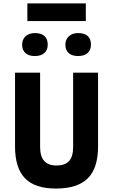

<svg xmlns="http://www.w3.org/2000/svg" viewBox="-20 -1075 654 1110"><path d="M138.2 -953.1V-1055.2H476.1V-953.1ZM181.2 -751Q146.5 -751 127.2 -768.1Q107.9 -785.2 107.9 -816.9Q107.9 -846.7 127.9 -865.2Q147.9 -883.8 182.1 -883.8Q218.3 -883.8 237.1 -866.7Q255.9 -849.6 255.9 -816.9Q255.9 -785.2 236.1 -768.1Q216.3 -751 181.2 -751ZM431.2 -751Q396.5 -751 377.2 -768.1Q357.9 -785.2 357.9 -816.9Q357.9 -846.7 377.9 -865.2Q397.9 -883.8 432.1 -883.8Q468.3 -883.8 487.1 -866.7Q505.9 -849.6 505.9 -816.9Q505.9 -785.2 486.1 -768.1Q466.3 -751 431.2 -751ZM402.8 -226.1V-654.8H546.9V-228Q546.9 -102.5 487.1 -43.7Q427.2 15.1 303.2 15.1Q182.1 15.1 124.5 -44.2Q66.9 -103.5 66.9 -228V-654.8H211.9V-226.1Q211.9 -170.4 235.6 -144.3Q259.3 -118.2 307.1 -118.2Q355 -118.2 378.9 -143.6Q402.8 -168.9 402.8 -226.1Z"/></svg>

Font: IntelOne Mono Bold
Style: Regular
Weight: 700
Designer: Fred Shallcrass
Foundry: Frere-Jones Type LLC
Version: Version 1.200;hotconv 1.1.0;makeotfexe 2.6.0;FJTRelease1.2